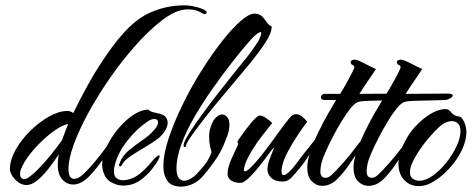

<svg xmlns="http://www.w3.org/2000/svg" viewBox="-20 -681 1764 718"><path d="M79 11Q63 11 48.5 0.5Q34 -10 25.5 -24Q17 -38 17 -48Q17 -82 38 -120Q59 -158 92.5 -191Q126 -224 163 -245Q200 -266 232 -266Q245 -266 254 -258Q279 -310 308.5 -363Q338 -416 370 -463.5Q402 -511 432 -546Q487 -611 546 -636Q605 -661 669 -661Q690 -661 715.5 -654.5Q741 -648 750 -640Q753 -637 753 -635Q753 -631 748.5 -629Q744 -627 739 -630Q726 -638 713.5 -642Q701 -646 683 -646Q640 -646 589 -607.5Q538 -569 486 -510Q436 -454 391 -389Q346 -324 311 -260Q276 -196 256 -141Q236 -86 236 -50Q236 -28 242.5 -20Q249 -12 257 -12Q265 -12 272.5 -16Q280 -20 286 -25Q305 -41 332 -73Q359 -105 381 -136Q397 -156 401 -156Q406 -156 401 -143Q396 -130 385 -113Q372 -94 352 -67Q332 -40 309 -17Q281 9 254 9Q230 9 213 -10Q196 -29 196 -63Q196 -85 200 -104Q183 -78 162 -51Q141 -24 119.5 -6.5Q98 11 79 11ZM71 -11Q78 -11 89 -19Q107 -32 129 -55Q151 -78 173 -105.5Q195 -133 212 -157Q217 -172 223 -187Q229 -202 235 -218Q228 -216 220 -213Q212 -210 205 -206Q178 -191 148 -164Q118 -137 93.5 -106.5Q69 -76 58 -47Q55 -40 55 -32Q55 -11 71 -11Z M440 13Q416 13 392.5 -1.5Q369 -16 363 -53Q362 -57 362 -66Q362 -96 378.5 -131.5Q395 -167 421.5 -199Q448 -231 478 -251Q508 -271 535 -271Q541 -264 554.5 -261Q568 -258 580 -255Q594 -251 600.5 -242Q607 -233 607 -222Q607 -209 598 -193.5Q589 -178 575 -166Q552 -148 522 -130.5Q492 -113 467.5 -96.5Q443 -80 436 -64Q434 -59 430 -59Q423 -59 426 -67Q436 -97 461 -118Q486 -139 513.5 -157.5Q541 -176 558 -197Q571 -211 571 -223Q571 -236 557 -236Q545 -236 531 -226Q491 -199 456 -154.5Q421 -110 409 -63Q406 -51 406 -41Q406 -22 416 -14.5Q426 -7 440 -7Q452 -7 465 -11Q478 -15 488 -21Q503 -30 518 -44.5Q533 -59 543 -71Q566 -100 575 -100Q580 -100 573.5 -86Q567 -72 547 -47Q528 -23 501.5 -5Q475 13 440 13Z M658 17Q622 17 606.5 -4Q591 -25 591 -60Q591 -104 610.5 -163Q630 -222 661.5 -287Q693 -352 731.5 -413.5Q770 -475 809 -525Q848 -575 881 -603.5Q914 -632 935 -630Q953 -628 961.5 -618.5Q970 -609 977 -598.5Q984 -588 996 -582Q996 -557 972 -521Q948 -485 915 -444Q898 -424 870.5 -391Q843 -358 811 -320Q779 -282 750 -245Q721 -208 700.5 -179.5Q680 -151 676 -138Q675 -131 671 -131Q665 -131 667 -141Q669 -154 688.5 -184.5Q708 -215 736.5 -254Q765 -293 795 -331.5Q825 -370 848 -398.5Q871 -427 878 -436Q893 -454 907 -471.5Q921 -489 931 -505Q945 -524 951 -537.5Q957 -551 957 -557Q957 -565 944 -556.5Q931 -548 905 -518Q880 -489 846 -445.5Q812 -402 776 -351Q740 -300 709 -247Q678 -194 659 -143.5Q640 -93 640 -51Q640 -26 648.5 -15.5Q657 -5 668 -5Q680 -5 693.5 -13Q707 -21 717 -32Q745 -62 755.5 -79Q766 -96 771 -112Q769 -118 765.5 -134.5Q762 -151 762 -170Q762 -176 762.5 -182Q763 -188 764 -193Q772 -225 785 -239Q798 -253 810 -253Q820 -253 828 -245Q834 -239 836 -231Q838 -223 838 -214Q838 -194 829.5 -171.5Q821 -149 815 -135Q802 -106 781 -76.5Q760 -47 743 -27Q723 -3 700.5 7Q678 17 658 17Z M879 3Q858 3 844.5 -6Q831 -15 831 -31Q831 -54 845 -85.5Q859 -117 871 -142Q870 -145 868.5 -148.5Q867 -152 871 -157Q896 -194 919 -221.5Q942 -249 952 -249Q961 -249 975 -239.5Q989 -230 998 -221Q981 -200 960.5 -173.5Q940 -147 923 -119.5Q906 -92 897 -68Q892 -51 892 -47Q892 -40 896 -40Q903 -40 919 -56Q942 -79 969 -114.5Q996 -150 1021 -185Q1046 -220 1062 -239Q1074 -254 1087 -254Q1098 -254 1108.5 -246Q1119 -238 1129 -226Q1115 -208 1094.5 -177.5Q1074 -147 1057 -115Q1040 -83 1035 -59Q1034 -55 1033.5 -50Q1033 -45 1033 -41Q1033 -26 1041 -26Q1048 -26 1060 -37Q1075 -51 1091 -73Q1107 -95 1126 -119Q1134 -128 1140.5 -136.5Q1147 -145 1154 -154Q1169 -173 1173 -173Q1176 -173 1171.5 -162Q1167 -151 1159 -137Q1151 -123 1143 -112Q1134 -98 1123 -81.5Q1112 -65 1099 -50Q1084 -32 1070 -17Q1056 -2 1038 -2Q1009 -2 994.5 -16Q980 -30 980 -48Q980 -65 989.5 -89Q999 -113 1006 -131Q999 -125 983.5 -103.5Q968 -82 948.5 -57.5Q929 -33 910 -15Q891 3 879 3Z M1185 14Q1163 14 1146 -3Q1129 -20 1129 -55Q1129 -79 1140.5 -113.5Q1152 -148 1169.5 -184.5Q1187 -221 1205.5 -253.5Q1224 -286 1237 -307H1195Q1180 -307 1180 -317Q1180 -322 1184 -326Q1188 -330 1193 -330H1252Q1256 -336 1264.5 -350.5Q1273 -365 1282.5 -382.5Q1292 -400 1298.5 -413Q1305 -426 1305 -429Q1305 -435 1300.5 -437Q1296 -439 1294 -441Q1291 -446 1291 -448Q1291 -453 1296 -455.5Q1301 -458 1305 -458Q1314 -458 1331.5 -449.5Q1349 -441 1365.5 -432.5Q1382 -424 1386 -423Q1382 -416 1369 -397.5Q1356 -379 1343 -359.5Q1330 -340 1324 -330L1482 -331Q1500 -331 1500 -324Q1500 -319 1491 -313.5Q1482 -308 1473 -307Q1452 -306 1419.5 -305.5Q1387 -305 1358.5 -304Q1330 -303 1320 -300Q1307 -296 1290.5 -275.5Q1274 -255 1256.5 -226Q1239 -197 1223 -166Q1207 -135 1196 -109.5Q1185 -84 1182 -71Q1180 -62 1179 -54.5Q1178 -47 1178 -41Q1178 -27 1183.5 -21.5Q1189 -16 1196 -16Q1209 -16 1219 -26Q1237 -42 1264.5 -73.5Q1292 -105 1315 -136Q1329 -156 1334 -156Q1339 -156 1334 -143Q1329 -130 1318 -113Q1305 -94 1285 -64.5Q1265 -35 1242 -12Q1216 14 1185 14Z M1358 14Q1336 14 1319 -3Q1302 -20 1302 -55Q1302 -79 1313.5 -113.5Q1325 -148 1342.5 -184.5Q1360 -221 1378.5 -253.5Q1397 -286 1410 -307H1368Q1353 -307 1353 -317Q1353 -322 1357 -326Q1361 -330 1366 -330H1425Q1429 -336 1437.5 -350.5Q1446 -365 1455.5 -382.5Q1465 -400 1471.5 -413Q1478 -426 1478 -429Q1478 -435 1473.5 -437Q1469 -439 1467 -441Q1464 -446 1464 -448Q1464 -453 1469 -455.5Q1474 -458 1478 -458Q1487 -458 1504.5 -449.5Q1522 -441 1538.5 -432.5Q1555 -424 1559 -423Q1555 -416 1542 -397.5Q1529 -379 1516 -359.5Q1503 -340 1497 -330L1655 -331Q1673 -331 1673 -324Q1673 -319 1664 -313.5Q1655 -308 1646 -307Q1625 -306 1592.5 -305.5Q1560 -305 1531.5 -304Q1503 -303 1493 -300Q1480 -296 1463.5 -275.5Q1447 -255 1429.5 -226Q1412 -197 1396 -166Q1380 -135 1369 -109.5Q1358 -84 1355 -71Q1353 -62 1352 -54.5Q1351 -47 1351 -41Q1351 -27 1356.5 -21.5Q1362 -16 1369 -16Q1382 -16 1392 -26Q1410 -42 1437.5 -73.5Q1465 -105 1488 -136Q1502 -156 1507 -156Q1512 -156 1507 -143Q1502 -130 1491 -113Q1478 -94 1458 -64.5Q1438 -35 1415 -12Q1389 14 1358 14Z M1546 15Q1513 15 1491.5 -8Q1470 -31 1470 -69Q1470 -101 1485 -133.5Q1500 -166 1518 -190Q1545 -225 1580.5 -249Q1616 -273 1647 -273Q1658 -273 1667.5 -260.5Q1677 -248 1693 -246Q1697 -245 1701.5 -243.5Q1706 -242 1711 -234Q1724 -212 1724 -187Q1724 -150 1700.5 -107Q1677 -64 1639 -30Q1620 -13 1596 1Q1572 15 1546 15ZM1548 -5Q1572 -5 1599 -24.5Q1626 -44 1649.5 -73.5Q1673 -103 1687.5 -134.5Q1702 -166 1702 -190Q1702 -209 1693 -218.5Q1684 -228 1670 -228Q1645 -228 1619 -203Q1593 -178 1568 -146Q1546 -118 1529.5 -88Q1513 -58 1513 -36Q1513 -20 1524 -12.5Q1535 -5 1548 -5Z"/></svg>

Font: The Nautigal
Style: Bold
Weight: 700
Designer: Robert E. Leuschke
Foundry: Robert E. Leuschke
Version: Version 1.100; ttfautohint (v1.8.3)